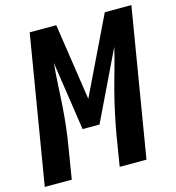

<svg xmlns="http://www.w3.org/2000/svg" viewBox="-118 -828 845 921"><g transform="rotate(-15 304.5 -367.5)"><path d="M-9 0 113 -735H245L302 -354L486 -735H618L496 0H363L387 -147Q396 -199 407 -251Q418 -303 431.5 -355Q445 -407 460 -459Q475 -511 487 -563L322 -221H238L187 -563Q182 -511 179.5 -459Q177 -407 173.5 -355Q170 -303 164 -251Q158 -199 149 -147L125 0Z"/></g></svg>

Font: Iosevka SS04 XBd Ex
Style: Italic
Weight: 800
Width: 7
Italic angle: -9°
Monospace: yes
Designer: Belleve Invis
Foundry: Belleve Invis
Version: Version 19.0.0; ttfautohint (v1.8.4)